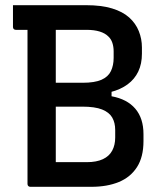

<svg xmlns="http://www.w3.org/2000/svg" viewBox="-20 -720 640 740"><path d="M332 0Q303 0 265 0Q227 0 191 0Q155 0 129 0Q103 0 97 0Q92 0 89 -3Q86 -6 86 -11Q86 -94 86 -171.5Q86 -249 86 -325Q86 -401 86 -479Q86 -557 86 -640H201L195 -622Q195 -583 195 -549.5Q195 -516 195 -479Q195 -432 195 -385Q195 -338 195 -290.5Q195 -243 195 -194.5Q195 -146 195 -95Q216 -95 235 -95Q254 -95 273.5 -95Q293 -95 314 -95Q352 -95 376.5 -106.5Q401 -118 412.5 -139.5Q424 -161 424 -190V-219Q424 -247 412.5 -267Q401 -287 373.5 -298Q346 -309 297 -309H142L145 -377H410V-349Q470 -338 501.5 -301Q533 -264 533 -203V-176Q533 -115 508 -76Q483 -37 438 -18.5Q393 0 332 0ZM30 -700Q101 -700 171.5 -700Q242 -700 312 -700Q371 -700 412 -687.5Q453 -675 478 -652.5Q503 -630 515 -600Q527 -570 527 -537V-513Q527 -474 513 -444.5Q499 -415 472 -395Q445 -375 406 -365Q367 -355 317 -355Q267 -355 229.5 -355Q192 -355 159 -355L145 -345L142 -401Q181 -401 220 -401Q259 -401 298 -401Q345 -401 371 -412.5Q397 -424 407.5 -446Q418 -468 418 -497V-522Q418 -540 413 -555Q408 -570 397 -580Q385 -592 364 -598.5Q343 -605 313 -605Q268 -605 222.5 -605Q177 -605 132 -605Q87 -605 41 -605Q36 -605 33 -608Q30 -611 30 -616Q30 -639 30 -658.5Q30 -678 30 -700Z"/></svg>

Font: Recursive Medium
Style: Regular
Weight: 500
Version: Version 1.085